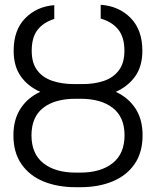

<svg xmlns="http://www.w3.org/2000/svg" viewBox="-20 -780 659 810"><path d="M325.2 -425.3Q377 -424.8 417.5 -438.5Q458 -452.1 481.4 -483.2Q504.9 -514.2 504.9 -565.9Q504.9 -622.6 479.2 -655Q453.6 -687.5 404.8 -701.7V-759.8Q481.9 -754.4 531.2 -704.1Q580.6 -653.8 580.6 -565.9Q580.6 -500 550 -457.5Q519.5 -415 468.3 -392.6Q521.5 -368.2 551.5 -322.3Q581.5 -276.4 581.5 -209.5Q581.5 -137.2 548.1 -88.4Q514.6 -39.6 455.3 -14.9Q396 9.8 318.8 9.8H300.3Q222.7 9.8 163.3 -14.6Q104 -39.1 70.3 -87.9Q36.6 -136.7 36.6 -209Q36.6 -275.9 66.7 -322Q96.7 -368.2 149.9 -392.6Q98.6 -415 68.1 -457.5Q37.6 -500 37.6 -565.9Q37.6 -653.3 86.2 -702.9Q134.8 -752.4 209 -758.3V-700.2Q162.1 -685.1 137.9 -653.3Q113.8 -621.6 113.8 -565.9Q113.8 -514.2 137 -483.4Q160.2 -452.6 200.7 -439Q241.2 -425.3 293 -425.3ZM320.3 -363.3H298.3Q210.9 -363.3 161.9 -324.7Q112.8 -286.1 112.8 -209Q112.8 -131.3 162.8 -91.6Q212.9 -51.8 299.8 -51.8H318.8Q404.8 -51.8 455.1 -91.6Q505.4 -131.3 505.4 -209.5Q505.4 -286.1 455.8 -324.7Q406.2 -363.3 320.3 -363.3Z"/></svg>

Font: Inter Light
Style: Regular
Weight: 300
Designer: Rasmus Andersson
Foundry: rsms
Version: Version 4.000;git-a52131595